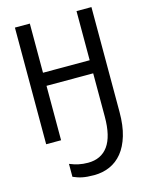

<svg xmlns="http://www.w3.org/2000/svg" viewBox="-139 -800 878 1135"><g transform="rotate(-15 300.0 -232.0)"><path d="M293 250Q271 250 253.7 248.5Q236.3 247.1 221.4 244.1Q206.5 241.2 193.4 236.6Q180.2 231.9 166 226.1V147Q193.4 158.2 220.2 164.1Q247.1 169.9 277.8 169.9Q357.9 169.9 400.4 111.3Q442.9 52.7 442.9 -67.9V-333H157.2V0H65.9V-713.9H157.2V-413.1H442.9V-713.9H534.2V-71.8Q534.2 11.2 516.1 71.8Q498 132.3 465.8 171.9Q433.6 211.4 389.4 230.7Q345.2 250 293 250Z"/></g></svg>

Font: Noto Mono
Style: Regular
Weight: 400
Designer: Monotype Design Team
Foundry: Monotype Imaging Inc.
Version: Version 1.00